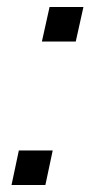

<svg xmlns="http://www.w3.org/2000/svg" viewBox="-20 -530 259 550"><path d="M100 -411 122 -510H219L197 -411ZM13 0 34 -99H131L110 0Z"/></svg>

Font: Saira Semi Condensed
Style: Italic
Weight: 400
Width: 4
Italic angle: -12°
Designer: Hector Gatti with collaboration of the Omnibus-Type team
Foundry: Omnibus-Type
Version: Version 1.001; ttfautohint (v1.8)